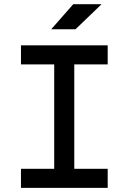

<svg xmlns="http://www.w3.org/2000/svg" viewBox="-20 -914 626 934"><path d="M243.7 0V-693.4H341.3V0ZM82 0V-92.8H503.9V0ZM82 -600.6V-693.4H503.9V-600.6ZM229 -771.5 336.4 -893.6H474.1L347.2 -771.5Z"/></svg>

Font: Cascadia Code PL
Style: Regular
Weight: 400
Monospace: yes
Designer: Aaron Bell
Foundry: Saja Typeworks
Version: Version 2102.003